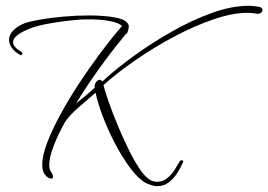

<svg xmlns="http://www.w3.org/2000/svg" viewBox="-20 -612 921 659"><path d="M519 27Q509 27 499 23.5Q489 20 480 16Q454 1 426.5 -36Q399 -73 374.5 -120Q350 -167 332.5 -213.5Q315 -260 308 -294L307 -293Q282 -271 251 -244.5Q220 -218 203 -193Q178 -148 163.5 -109.5Q149 -71 149 -46Q149 -29 156 -21Q162 -12 162 -6Q162 4 150 0Q125 -11 125 -47Q125 -79 142.5 -124Q160 -169 189 -222Q218 -275 254 -329.5Q290 -384 327.5 -434Q365 -484 399 -523Q387 -533 365 -538Q343 -543 319 -544.5Q295 -546 278 -545.5Q261 -545 258 -545Q205 -541 155.5 -532.5Q106 -524 80 -513Q55 -503 40 -491.5Q25 -480 25 -467Q25 -450 55 -433Q57 -431 57 -429Q57 -426 55 -424Q53 -422 50 -423Q30 -434 20.5 -448Q11 -462 11 -475Q11 -492 25 -507Q39 -522 64 -532Q80 -538 116 -544.5Q152 -551 197.5 -555Q243 -559 287 -559Q339 -559 378 -551.5Q417 -544 422 -524V-522Q422 -513 418.5 -503.5Q415 -494 412 -496L403 -484Q363 -436 320 -376Q277 -316 241 -257Q257 -270 273 -283Q289 -296 305 -311Q304 -323 310 -330.5Q316 -338 322 -338Q328 -338 331 -332Q376 -374 438 -419Q500 -464 569.5 -503.5Q639 -543 707 -567.5Q775 -592 832 -592Q843 -592 852.5 -591Q862 -590 871 -588Q881 -585 881 -578Q881 -572 875.5 -568Q870 -564 861 -565Q846 -568 829 -568Q779 -568 714 -546Q649 -524 580 -487.5Q511 -451 447 -407Q383 -363 335 -320Q340 -300 352.5 -264Q365 -228 382.5 -185.5Q400 -143 419.5 -103Q439 -63 458.5 -33.5Q478 -4 496 6Q507 12 519 12Q539 12 554 -0.5Q569 -13 579.5 -29.5Q590 -46 596 -57Q599 -62 604 -62Q609 -62 609 -57Q609 -55 608 -55Q602 -40 590 -20.5Q578 -1 560.5 13Q543 27 519 27Z"/></svg>

Font: Waterfall
Style: Regular
Weight: 400
Designer: Robert E. Leuschke
Foundry: Robert E. Leuschke
Version: Version 1.010; ttfautohint (v1.8.3)